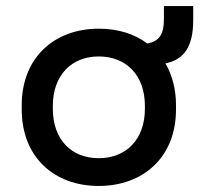

<svg xmlns="http://www.w3.org/2000/svg" viewBox="-20 -602 678 636"><path d="M307 14C455 14 563 -82 563 -239V-254C563 -307 550 -354 528 -392C587 -404 620 -444 620 -535V-582H523V-539C523 -486 506 -465 468 -458C425 -490 370 -507 307 -507C159 -507 52 -410 52 -254V-239C52 -82 159 14 307 14ZM155 -242V-251C155 -353 217 -415 307 -415C398 -415 460 -353 460 -251V-242C460 -139 397 -78 307 -78C217 -78 155 -139 155 -242Z"/></svg>

Font: Meta Space Medium
Style: Regular
Weight: 500
Designer: Meta Pool / Florian Karsten
Foundry: Meta Pool / Florian Karsten
Version: Version 2.000;Glyphs 3.1.1 (3137)